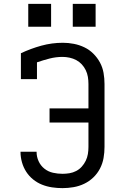

<svg xmlns="http://www.w3.org/2000/svg" viewBox="-20 -964 640 992"><path d="M303 8Q276 8 249 4Q222 0 197 -10Q172 -20 151 -37Q130 -54 115.5 -76.5Q101 -99 93.5 -125.5Q86 -152 86 -178V-180H169V-179Q169 -154 179.5 -131Q190 -108 209.5 -92.5Q229 -77 253.5 -71.5Q278 -66 303 -66Q321 -66 339 -69Q357 -72 373.5 -80.5Q390 -89 402.5 -103Q415 -117 423 -133.5Q431 -150 434 -168Q437 -186 437 -205V-331H236V-404H437V-530Q437 -549 434 -567Q431 -585 423 -601.5Q415 -618 402.5 -631.5Q390 -645 374 -653.5Q358 -662 339.5 -666Q321 -670 303 -670Q269 -670 236 -661.5Q203 -653 171 -642V-555H88V-689Q139 -713 193.5 -728Q248 -743 305 -743Q333 -743 361.5 -737.5Q390 -732 416 -719.5Q442 -707 462.5 -686.5Q483 -666 496.5 -641Q510 -616 515 -587.5Q520 -559 520 -530V-205Q520 -176 515 -147.5Q510 -119 496.5 -93Q483 -67 462 -47Q441 -27 415 -14.5Q389 -2 360 3Q331 8 303 8ZM356 -826V-944H474V-826ZM126 -826V-944H244V-826Z"/></svg>

Font: Nova
Style: Regular
Weight: 400
Monospace: yes
Designer: Belleve Invis
Foundry: Belleve Invis
Version: Version 24.1.4; ttfautohint (v1.8.4)